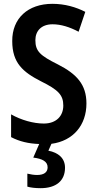

<svg xmlns="http://www.w3.org/2000/svg" viewBox="-20 -744 508 1004"><path d="M320 133C320 83 285 54 233 44L249 8C363 -7 432 -90 432 -203C432 -302 381 -357 283 -407C191 -453 165 -475 165 -534C165 -582 196 -617 255 -617C298 -617 344 -603 391 -578L426 -682C377 -707 319 -724 254 -724C126 -724 43 -648 44 -529C44 -415 100 -367 194 -319C285 -274 311 -247 311 -192C311 -138 275 -98 209 -98C155 -98 91 -116 38 -146V-27C82 -4 129 7 185 9L154 80C201 86 229 100 229 131C229 156 211 171 174 171C157 171 140 168 123 164V232C140 237 164 240 192 240C274 240 320 201 320 133Z"/></svg>

Font: Noto Sans Khmer Condensed SemiBold
Style: Regular
Weight: 600
Width: 3
Designer: Danh Hong and the Monotype Design Team
Foundry: Monotype Imaging Inc.
Version: Version 2.004